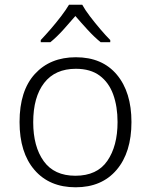

<svg xmlns="http://www.w3.org/2000/svg" viewBox="-20 -785 640 815"><path d="M301 10Q190 10 126.5 -63.5Q63 -137 63 -267Q63 -400 128 -471Q193 -542 302 -542Q414 -542 476 -468Q538 -394 538 -267Q538 -138 475 -64Q412 10 301 10ZM300 -39Q392 -39 435.5 -102Q479 -165 479 -267Q479 -333 460.5 -384Q442 -435 403 -464Q364 -493 302 -493Q214 -493 167.5 -433Q121 -373 121 -266Q121 -163 165.5 -101Q210 -39 300 -39ZM153 -615Q172 -635 195 -661.5Q218 -688 239 -715.5Q260 -743 273 -765H329Q341 -743 362 -715.5Q383 -688 406 -661Q429 -634 448 -615V-606H407Q380 -628 352 -658.5Q324 -689 300 -717Q276 -689 248.5 -658.5Q221 -628 194 -606H153Z"/></svg>

Font: Noto Sans Mono Light
Style: Regular
Weight: 300
Designer: Monotype Design Team
Foundry: Monotype Imaging Inc.
Version: Version 2.014; ttfautohint (v1.8.4.7-5d5b)